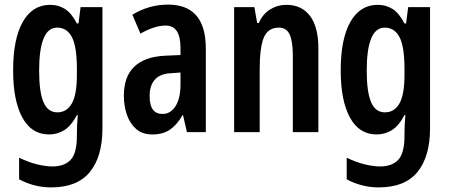

<svg xmlns="http://www.w3.org/2000/svg" viewBox="-20 -574 1949 834"><path d="M198 -553Q233 -553 261.5 -535.5Q290 -518 314 -472H321L330 -543H425V-17Q425 106 370.5 173Q316 240 202 240Q129 240 63 205V111Q104 131 141.5 140Q179 149 208 149Q260 149 287 120Q314 91 314 17V7Q314 -33 318 -74H314Q289 -27 259 -8.5Q229 10 193 10Q117 10 77 -63.5Q37 -137 37 -268Q37 -405 79 -479Q121 -553 198 -553ZM228 -454Q150 -454 150 -267Q150 -174 169 -130Q188 -86 229 -86Q270 -86 292 -124.5Q314 -163 314 -250V-274Q314 -371 292.5 -412.5Q271 -454 228 -454Z M710 -554Q874 -554 874 -363V0H792L775 -74H773Q749 -32 718.5 -11Q688 10 642 10Q598 10 571 -14Q544 -38 531 -76Q518 -114 518 -158Q518 -242 564 -285Q610 -328 697 -332L764 -335V-366Q764 -413 748.5 -438Q733 -463 699 -463Q652 -463 590 -428L555 -510Q627 -554 710 -554ZM723 -256Q676 -254 653 -228.5Q630 -203 630 -158Q630 -116 644.5 -97.5Q659 -79 686 -79Q721 -79 742.5 -113Q764 -147 764 -207V-259Z M1224 -553Q1290 -553 1326.5 -505Q1363 -457 1363 -363V0H1252V-333Q1252 -393 1238.5 -423.5Q1225 -454 1191 -454Q1145 -454 1126.5 -412Q1108 -370 1108 -270V0H997V-543H1085L1097 -474H1104Q1122 -514 1154 -533.5Q1186 -553 1224 -553Z M1621 -553Q1656 -553 1684.5 -535.5Q1713 -518 1737 -472H1744L1753 -543H1848V-17Q1848 106 1793.5 173Q1739 240 1625 240Q1552 240 1486 205V111Q1527 131 1564.5 140Q1602 149 1631 149Q1683 149 1710 120Q1737 91 1737 17V7Q1737 -33 1741 -74H1737Q1712 -27 1682 -8.5Q1652 10 1616 10Q1540 10 1500 -63.5Q1460 -137 1460 -268Q1460 -405 1502 -479Q1544 -553 1621 -553ZM1651 -454Q1573 -454 1573 -267Q1573 -174 1592 -130Q1611 -86 1652 -86Q1693 -86 1715 -124.5Q1737 -163 1737 -250V-274Q1737 -371 1715.5 -412.5Q1694 -454 1651 -454Z"/></svg>

Font: Noto Sans Tamil ExtraCondensed SemiBold
Style: Regular
Weight: 600
Width: 2
Designer: Jelle Bosma - Monotype Design Team
Foundry: Monotype Imaging Inc.
Version: Version 2.004; ttfautohint (v1.8.4.7-5d5b)